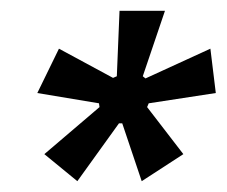

<svg xmlns="http://www.w3.org/2000/svg" viewBox="-20 -762 419 355"><path d="M123 -427 62 -477 164 -564 163 -571 49 -590 89 -672 189 -618 196 -621 201 -742H285L244 -621L249 -617L369 -672L379 -590L255 -571L252 -564L319 -477L242 -427L206 -534H200Z"/></svg>

Font: Manuale Medium
Style: Italic
Weight: 500
Italic angle: -11°
Version: Version 1.002